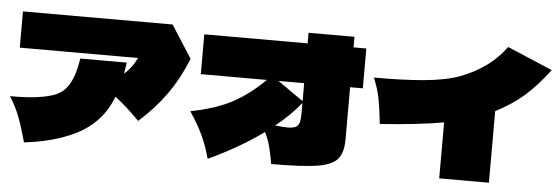

<svg xmlns="http://www.w3.org/2000/svg" viewBox="-49 -915 3099 1066"><g transform="rotate(5 1500.0 -382.0)"><path d="M877 -726 993 -545Q948 -432 884 -342.5Q820 -253 733 -176Q654 -256 596 -299Q575 -244 544 -201.5Q513 -159 469 -125Q410 -79 318 -47Q226 -15 112 -2Q90 -82 69 -138.5Q48 -195 12 -251Q126 -250 201.5 -265Q277 -280 309 -311Q337 -338 354.5 -381Q372 -424 383 -493H642Q636 -452 632 -431Q673 -464 702 -524H43V-726Z M1960 -687V-465H1889V-175Q1889 -99 1858 -63.5Q1827 -28 1745 -15Q1663 -2 1490 -2Q1480 -57 1470 -97Q1460 -137 1440 -176Q1308 -80 1136 0Q1114 -78 1088.5 -131.5Q1063 -185 1017 -255Q1160 -283 1251.5 -333Q1343 -383 1425 -465H1057V-687H1633V-746H1889V-687ZM1490 -465 1633 -365V-465ZM1562 -212Q1593 -212 1608 -220Q1623 -228 1628 -246Q1633 -264 1633 -299V-355Q1580 -287 1493 -217Q1540 -212 1562 -212Z M2996 -657Q2928 -567 2861.5 -508.5Q2795 -450 2703 -403V-4H2426V-316Q2287 -291 2071 -276Q2063 -354 2052.5 -411Q2042 -468 2016 -530Q2174 -529 2295 -540Q2416 -551 2494 -580Q2655 -641 2744 -764Z"/></g></svg>

Font: Dela Gothic One
Style: Regular
Weight: 400
Designer: aratakana
Foundry: aratakana
Version: Version 1.004